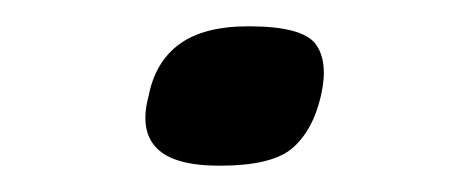

<svg xmlns="http://www.w3.org/2000/svg" viewBox="-20 -361 345 146"><path d="M224 -288Q218 -262 202.5 -248.5Q187 -235 147 -235Q112 -235 99 -248.5Q86 -262 93 -288Q98 -314 116.5 -327.5Q135 -341 169 -341Q210 -341 220 -327.5Q230 -314 224 -288Z"/></svg>

Font: Glory Thin
Style: Bold Italic
Weight: 700
Italic angle: -12°
Version: Version 1.011